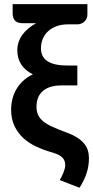

<svg xmlns="http://www.w3.org/2000/svg" viewBox="-20 -743 449 926"><path d="M401.5 -672Q401.5 -661 397.2 -652.5Q393 -644 386.2 -638Q379.5 -632 370.8 -628.8Q362 -625.5 353 -625.5H306.5Q277.5 -625.5 253.8 -617Q230 -608.5 213 -593.2Q196 -578 186.8 -556.8Q177.5 -535.5 177.5 -510Q177.5 -467.5 210 -447.2Q242.5 -427 303 -427H353V-331H276.5Q245 -331 222.2 -323.5Q199.5 -316 184.8 -302.5Q170 -289 163 -270Q156 -251 156 -228Q156 -205 164 -188Q172 -171 189.5 -157Q207 -143 234.8 -130.5Q262.5 -118 302 -103.5Q332 -92.5 352.2 -79.5Q372.5 -66.5 385.2 -51.2Q398 -36 403.5 -18.2Q409 -0.5 409 20Q409 58 397.5 92.8Q386 127.5 363.5 162.5L268 125.5Q272.5 118.5 277 109.5Q281.5 100.5 285.5 90.8Q289.5 81 292 71.5Q294.5 62 294.5 53.5Q294.5 43.5 291.8 34.8Q289 26 282 18.2Q275 10.5 263 4.2Q251 -2 232.5 -7.5Q193.5 -18.5 157.5 -34.8Q121.5 -51 94 -75.8Q66.5 -100.5 50 -134.8Q33.5 -169 33.5 -216.5Q33.5 -237.5 38.8 -261.2Q44 -285 56 -307.5Q68 -330 88.2 -350Q108.5 -370 138.5 -384.5Q102 -402.5 82.8 -431.5Q63.5 -460.5 63.5 -501Q63.5 -523 70.5 -542.2Q77.5 -561.5 89.8 -577.8Q102 -594 118.5 -607.2Q135 -620.5 154 -631H91.5Q63.5 -631 52.2 -643.8Q41 -656.5 41 -678V-723H401.5Z"/></svg>

Font: Lato 2
Style: Bold
Weight: 700
Designer: Lukasz Dziedzic with Adam Twardoch and Botio Nikoltchev
Foundry: tyPoland Lukasz Dziedzic
Version: Version 2.015; 2015-08-06; http://www.latofonts.com/